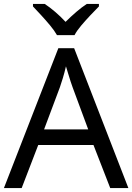

<svg xmlns="http://www.w3.org/2000/svg" viewBox="-20 -964 679 984"><path d="M545 0 459 -221H176L91 0H0L279 -717H360L638 0ZM352 -517Q349 -525 342 -546Q335 -567 328.5 -589.5Q322 -612 318 -624Q311 -593 302 -563.5Q293 -534 287 -517L206 -301H432ZM272 -784Q259 -807 237 -833.5Q215 -860 191 -886Q167 -912 149 -931V-944H209Q235 -927 263 -903Q291 -879 316 -852Q343 -879 371 -903Q399 -927 425 -944H487V-931Q468 -912 443.5 -886Q419 -860 396.5 -833.5Q374 -807 362 -784Z"/></svg>

Font: Noto Sans Deseret
Style: Regular
Weight: 400
Designer: Monotype Design Team
Foundry: Monotype Imaging Inc.
Version: Version 2.001; ttfautohint (v1.8.4.7-5d5b)